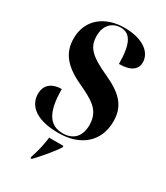

<svg xmlns="http://www.w3.org/2000/svg" viewBox="-229 -819 979 1134"><g transform="rotate(30 261.0 -251.5)"><path d="M244 10C397 10 492 -76 492 -211C492 -310 444 -369 322 -425C197 -482 153 -520 153 -600C153 -681 204 -714 253 -714C320 -714 350 -655 350 -522C436 -522 468 -556 468 -600C468 -663 407 -724 273 -724C140 -724 43 -648 43 -520C43 -425 91 -361 210 -305C309 -258 380 -225 380 -122C380 -44 338 -1 266 -1C175 -1 132 -70 132 -225C77 -225 24 -201 24 -130C24 -70 66 10 244 10ZM176 211V221H185C226 178 280 115 308 71V61H211C205 111 192 166 176 211Z"/></g></svg>

Font: Noto Serif Display Condensed ExtraBold
Style: Regular
Weight: 800
Width: 3
Designer: Monotype Design Team
Foundry: Monotype Imaging Inc.
Version: Version 2.009